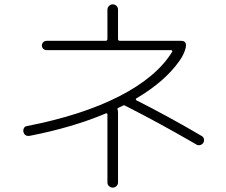

<svg xmlns="http://www.w3.org/2000/svg" viewBox="-20 -812 1040 884"><path d="M116.2 -186.5Q92.8 -183.6 87.9 -205.1Q85.9 -213.9 90.3 -222.2Q94.7 -230.5 103.5 -231.4Q358.4 -281.2 529.8 -369.1Q701.2 -457 772.5 -573.2Q774.4 -575.2 772.9 -578.1Q771.5 -581.1 767.6 -581.1H195.3Q186.5 -581.1 179.7 -586.9Q172.9 -592.8 172.9 -602.1Q172.9 -611.3 179.2 -617.7Q185.5 -624 195.3 -624H465.8Q474.6 -624 474.6 -632.8V-767.6Q474.6 -777.3 481.9 -784.7Q489.3 -792 499 -792Q508.8 -792 516.1 -785.2Q523.4 -778.3 523.4 -767.6V-632.8Q523.4 -624 532.2 -624H814.5Q850.6 -624 827.1 -568.4Q819.3 -549.8 806.6 -532.2Q739.3 -436.5 608.4 -359.4Q602.5 -355.5 607.4 -350.6Q761.7 -272.5 909.2 -185.5Q917 -181.6 918.9 -171.9Q920.9 -162.1 916 -154.3Q911.1 -146.5 900.9 -144Q890.6 -141.6 882.8 -147.5Q719.7 -242.2 564.5 -321.3L559.6 -323.2Q551.8 -329.1 546.9 -326.2Q543 -324.2 535.2 -320.3Q527.3 -316.4 524.4 -315.4Q518.6 -312.5 522.5 -303.7Q523.4 -300.8 523.4 -295.9V28.3Q523.4 38.1 516.1 44.9Q508.8 51.8 499 51.8Q489.3 51.8 481.9 44.9Q474.6 38.1 474.6 28.3V-284.2Q474.6 -292 467.8 -290Q312.5 -224.6 116.2 -186.5Z"/></svg>

Font: Rounded-X Mgen+ 2m light
Style: Regular
Weight: 200
Designer: [Source Han Sans]
Ryoko NISHIZUKA  (kana & ideographs); Paul D. Hunt (Latin, Greek & Cyrillic); Wenlong ZHANG  (bopomofo
Version: Version 1.059.20150602